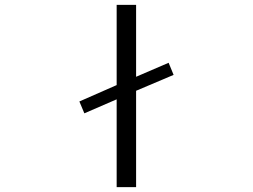

<svg xmlns="http://www.w3.org/2000/svg" viewBox="-20 -770 1040 790"><path d="M673.8 -511.7 694.3 -461.9 540 -396.5V0H460V-361.3L327.1 -303.7L306.6 -352.5L460 -419.9V-750H540V-454.1Z"/></svg>

Font: Gen Shin Gothic Monospace Normal
Style: Regular
Weight: 350
Designer: [Source Han Sans]
Ryoko NISHIZUKA  (kana & ideographs); Paul D. Hunt (Latin, Greek & Cyrillic); Wenlong ZHANG  (bopomofo
Version: Version 1.002.20150607